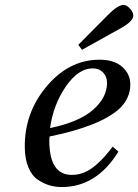

<svg xmlns="http://www.w3.org/2000/svg" viewBox="-20 -743 558 775"><path d="M296 -562 415 -682Q455 -723 479 -723Q491 -723 504.5 -708.5Q518 -694 518 -680Q518 -656 462 -626L311 -542ZM80 -152Q80 -286 163 -388Q255 -502 382 -502Q441 -502 473.5 -473Q506 -444 506 -402Q506 -348 464 -306Q386 -234 180 -192Q179 -185 179 -176Q179 -37 270 -37Q297 -37 321.5 -47.5Q346 -58 368 -77.5Q390 -97 403.5 -112.5Q417 -128 435 -151L458 -131Q370 12 229 12Q204 12 181 5.5Q158 -1 133.5 -17Q109 -33 94.5 -67.5Q80 -102 80 -152ZM182 -226Q301 -251 356.5 -300.5Q412 -350 412 -408Q412 -434 396 -450.5Q380 -467 354 -467Q296 -467 245.5 -393.5Q195 -320 182 -226Z"/></svg>

Font: Lingua Franca
Style: Italic
Weight: 400
Italic angle: -13°
Version: Version 1.19